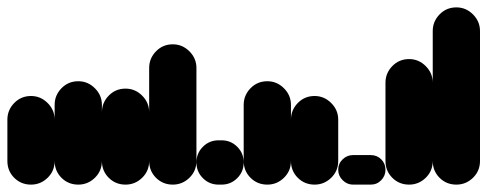

<svg xmlns="http://www.w3.org/2000/svg" viewBox="-20 -500 1320 520"><path d="M0 -64H128V-176H0ZM64 -128Q37 -128 18.5 -109Q0 -90 0 -64Q0 -37 18.5 -18.5Q37 0 64 0Q90 0 109 -18.5Q128 -37 128 -64Q128 -90 109 -109Q90 -128 64 -128ZM64 -240Q37 -240 18.5 -221Q0 -202 0 -176Q0 -149 18.5 -130.5Q37 -112 64 -112Q90 -112 109 -130.5Q128 -149 128 -176Q128 -202 109 -221Q90 -240 64 -240Z M128 -64H256V-216H128ZM192 -128Q165 -128 146.5 -109Q128 -90 128 -64Q128 -37 146.5 -18.5Q165 0 192 0Q218 0 237 -18.5Q256 -37 256 -64Q256 -90 237 -109Q218 -128 192 -128ZM192 -280Q165 -280 146.5 -261Q128 -242 128 -216Q128 -189 146.5 -170.5Q165 -152 192 -152Q218 -152 237 -170.5Q256 -189 256 -216Q256 -242 237 -261Q218 -280 192 -280Z M256 -64H384V-196H256ZM320 -128Q293 -128 274.5 -109Q256 -90 256 -64Q256 -37 274.5 -18.5Q293 0 320 0Q346 0 365 -18.5Q384 -37 384 -64Q384 -90 365 -109Q346 -128 320 -128ZM320 -260Q293 -260 274.5 -241Q256 -222 256 -196Q256 -169 274.5 -150.5Q293 -132 320 -132Q346 -132 365 -150.5Q384 -169 384 -196Q384 -222 365 -241Q346 -260 320 -260Z M384 -64H512V-316H384ZM448 -128Q421 -128 402.5 -109Q384 -90 384 -64Q384 -37 402.5 -18.5Q421 0 448 0Q474 0 493 -18.5Q512 -37 512 -64Q512 -90 493 -109Q474 -128 448 -128ZM448 -380Q421 -380 402.5 -361Q384 -342 384 -316Q384 -289 402.5 -270.5Q421 -252 448 -252Q474 -252 493 -270.5Q512 -289 512 -316Q512 -342 493 -361Q474 -380 448 -380Z M572 -120Q547 -120 529.5 -102.5Q512 -85 512 -60Q512 -35 529.5 -17.5Q547 0 572 0H580Q605 0 622.5 -17.5Q640 -35 640 -60Q640 -85 622.5 -102.5Q605 -120 580 -120Z M640 -64H768V-216H640ZM704 -128Q677 -128 658.5 -109Q640 -90 640 -64Q640 -37 658.5 -18.5Q677 0 704 0Q730 0 749 -18.5Q768 -37 768 -64Q768 -90 749 -109Q730 -128 704 -128ZM704 -280Q677 -280 658.5 -261Q640 -242 640 -216Q640 -189 658.5 -170.5Q677 -152 704 -152Q730 -152 749 -170.5Q768 -189 768 -216Q768 -242 749 -261Q730 -280 704 -280Z M768 -64H896V-176H768ZM832 -128Q805 -128 786.5 -109Q768 -90 768 -64Q768 -37 786.5 -18.5Q805 0 832 0Q858 0 877 -18.5Q896 -37 896 -64Q896 -90 877 -109Q858 -128 832 -128ZM832 -240Q805 -240 786.5 -221Q768 -202 768 -176Q768 -149 786.5 -130.5Q805 -112 832 -112Q858 -112 877 -130.5Q896 -149 896 -176Q896 -202 877 -221Q858 -240 832 -240Z M936 -80Q920 -80 908 -68.5Q896 -57 896 -40Q896 -24 908 -12Q920 0 936 0H984Q1001 0 1012.5 -12Q1024 -24 1024 -40Q1024 -57 1012.5 -68.5Q1001 -80 984 -80Z M1024 -64H1152V-276H1024ZM1088 -128Q1061 -128 1042.5 -109Q1024 -90 1024 -64Q1024 -37 1042.5 -18.5Q1061 0 1088 0Q1114 0 1133 -18.5Q1152 -37 1152 -64Q1152 -90 1133 -109Q1114 -128 1088 -128ZM1088 -340Q1061 -340 1042.5 -321Q1024 -302 1024 -276Q1024 -249 1042.5 -230.5Q1061 -212 1088 -212Q1114 -212 1133 -230.5Q1152 -249 1152 -276Q1152 -302 1133 -321Q1114 -340 1088 -340Z M1152 -64H1280V-416H1152ZM1216 -128Q1189 -128 1170.5 -109Q1152 -90 1152 -64Q1152 -37 1170.5 -18.5Q1189 0 1216 0Q1242 0 1261 -18.5Q1280 -37 1280 -64Q1280 -90 1261 -109Q1242 -128 1216 -128ZM1216 -480Q1189 -480 1170.5 -461Q1152 -442 1152 -416Q1152 -389 1170.5 -370.5Q1189 -352 1216 -352Q1242 -352 1261 -370.5Q1280 -389 1280 -416Q1280 -442 1261 -461Q1242 -480 1216 -480Z"/></svg>

Font: Wavefont
Style: Bold
Weight: 700
Version: Version 3.004;gftools[0.9.33]